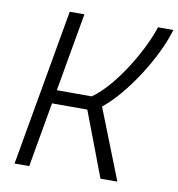

<svg xmlns="http://www.w3.org/2000/svg" viewBox="-79 -765 778 837"><g transform="rotate(10 310.5 -346.5)"><path d="M40.5 0H105.5L155.8 -286.6H312L420.9 0H495.6L373 -311C468.8 -386.2 584 -564 621.1 -693.4H553.2C522 -593.3 419.9 -415 320.8 -346.7H166.5L227.5 -693.4H162.6Z"/></g></svg>

Font: Cascadia Mono PL Light
Style: Italic
Weight: 300
Italic angle: -10°
Monospace: yes
Designer: Aaron Bell
Foundry: Saja Typeworks
Version: Version 2404.023